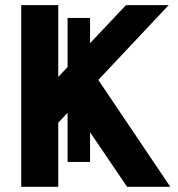

<svg xmlns="http://www.w3.org/2000/svg" viewBox="-20 -722 689 742"><path d="M241.2 -652.8H328.1V-555.2L466.8 -702.1H631.8L359.9 -413.1L638.2 0H471.2L328.1 -210.9V-96.2H241.2V-286.1L205.1 -248V0H62V-702.1H205.1V-424.8L241.2 -462.9Z"/></svg>

Font: LT Superior
Style: Bold
Weight: 400
Designer: Daniel Lyons
Foundry: LyonsType
Version: Version 1.000